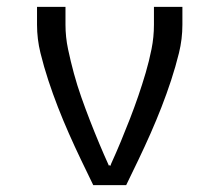

<svg xmlns="http://www.w3.org/2000/svg" viewBox="-20 -540 640 560"><path d="M252 0Q234 -37 216 -74.5Q198 -112 181 -150.5Q164 -189 149 -227.5Q134 -266 121 -305.5Q108 -345 98 -385.5Q88 -426 88 -468V-520H171V-468Q171 -432 178.5 -396.5Q186 -361 195.5 -326Q205 -291 217 -257Q229 -223 242 -189.5Q255 -156 269 -122.5Q283 -89 298 -56L300 -59L302 -56L304 -62Q319 -95 332.5 -127.5Q346 -160 359 -193.5Q372 -227 383.5 -260.5Q395 -294 405 -328Q415 -362 422 -397Q429 -432 429 -468V-520H512V-468Q512 -426 502 -385.5Q492 -345 479 -305.5Q466 -266 451 -227.5Q436 -189 419 -150.5Q402 -112 384 -74.5Q366 -37 348 0Z"/></svg>

Font: Zed Mono Extended
Style: Regular
Weight: 400
Width: 7
Monospace: yes
Designer: Belleve Invis
Foundry: Belleve Invis
Version: Version 1.0.0; ttfautohint (v1.8.4)